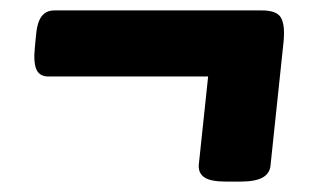

<svg xmlns="http://www.w3.org/2000/svg" viewBox="-20 -416 600 369"><path d="M414 -67Q385 -67 373 -75Q361 -83 362 -99L380 -269H73Q56 -269 50 -282.5Q44 -296 47 -325L49 -346Q51 -372 59.5 -384Q68 -396 85 -396H483Q512 -396 520 -382Q528 -368 525 -336L500 -99Q499 -83 485 -75Q471 -67 442 -67Z"/></svg>

Font: Asap Black
Style: Italic
Weight: 900
Italic angle: -6°
Designer: Pablo Cosgaya
Foundry: Omnibus-Type
Version: Version 3.001